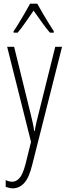

<svg xmlns="http://www.w3.org/2000/svg" viewBox="-20 -784 367 1046"><path d="M19 -529H57L148 -159Q155 -130 158.5 -114Q162 -98 163.5 -88.5Q165 -79 166 -70H169Q174 -99 179 -119.5Q184 -140 189 -160L281 -529H318L155 116Q138 185 111.5 213.5Q85 242 49 242Q39 242 30 239.5Q21 237 11 234V197Q29 206 47 206Q68 206 86 186.5Q104 167 119 110L149 -11ZM183 -764Q196 -740 214 -709.5Q232 -679 248.5 -652.5Q265 -626 273 -614V-606H252Q231 -630 207.5 -663.5Q184 -697 163 -726Q144 -699 120 -664Q96 -629 76 -606H54V-614Q66 -631 82.5 -658Q99 -685 115.5 -713.5Q132 -742 144 -764Z"/></svg>

Font: Noto Sans Khmer UI ExtraCondensed ExtraLight
Style: Regular
Weight: 200
Width: 2
Designer: Danh Hong and the Monotype Design Team
Foundry: Monotype Imaging Inc.
Version: Version 2.002; ttfautohint (v1.8.4.7-5d5b)